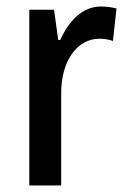

<svg xmlns="http://www.w3.org/2000/svg" viewBox="-20 -570 391 590"><path d="M290 -550C233 -550 191 -505 165 -447H159L146 -540H70V0H168V-281C167 -382 217 -451 285 -451C298 -451 315 -449 327 -444L338 -544C322 -548 305 -550 290 -550Z"/></svg>

Font: Noto Sans Gujarati UI Condensed Medium
Style: Regular
Weight: 500
Width: 3
Designer: Jelle Bosma - Monotype Design Team, Universal Thirst
Foundry: Monotype Imaging Inc.
Version: Version 2.106